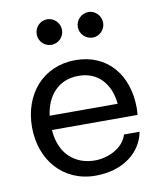

<svg xmlns="http://www.w3.org/2000/svg" viewBox="-82 -775 712 851"><g transform="rotate(-10 274.5 -350.0)"><path d="M188 -595C219 -595 245 -621 245 -652C245 -684 219 -710 188 -710C156 -710 131 -684 131 -652C131 -621 156 -595 188 -595ZM374 -595C404 -595 430 -621 430 -652C430 -684 404 -710 374 -710C342 -710 316 -684 316 -652C316 -621 342 -595 374 -595ZM511 -253C511 -405 422 -510 280 -510C132 -510 39 -397 39 -250C39 -103 134 10 280 10C403 10 488 -56 505 -148H435C417 -88 347 -57 289 -57C201 -57 131 -113 124 -223H509C510 -234 511 -244 511 -253ZM281 -439C369 -439 422 -378 431 -287H125C136 -376 191 -439 281 -439Z"/></g></svg>

Font: Oakes
Style: Regular
Weight: 400
Designer: Samuel Oakes
Foundry: Samuel Oakes
Version: Version 1.003;PS 001.003;hotconv 1.0.88;makeotf.lib2.5.64775